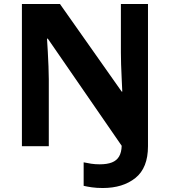

<svg xmlns="http://www.w3.org/2000/svg" viewBox="-20 -734 853 964"><path d="M496 210Q465 210 441 206.5Q417 203 400 199V81Q418 85 438 88Q458 91 481 91Q518 91 542 81.5Q566 72 578 51.5Q590 31 591 -2L220 -540H216Q218 -512 220 -474.5Q222 -437 223.5 -400Q225 -363 225 -336V0H90V-714H281L591 -274H594Q593 -302 591 -338.5Q589 -375 588 -411Q587 -447 587 -471V-714H723V0Q723 109 660 159.5Q597 210 496 210Z"/></svg>

Font: Noto Sans Balinese
Style: Regular
Weight: 400
Designer: Aditya Bayu, David Williams
Foundry: David Williams
Version: Version 2.003